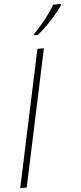

<svg xmlns="http://www.w3.org/2000/svg" viewBox="-64 -1030 446 1063"><g transform="rotate(-5 158.5 -498.0)"><path d="M155 -844 156 -836H174C219 -869 288 -946 316 -988L317 -996H274C251 -954 204 -893 155 -844ZM4 0H40L202 -760H166Z"/></g></svg>

Font: Noto Sans ExtraCondensed ExtraLight
Style: Italic
Weight: 200
Width: 2
Italic angle: -12°
Designer: Monotype Design Team
Foundry: Monotype Imaging Inc.
Version: Version 2.013